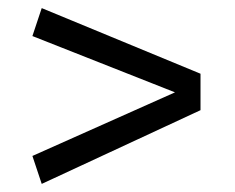

<svg xmlns="http://www.w3.org/2000/svg" viewBox="-20 -553 580 474"><path d="M83 -99 60 -168 412 -325 60 -464 83 -533 475 -371V-281Z"/></svg>

Font: Carrois Gothic SC
Style: Regular
Weight: 400
Designer: Ralph du Carrois
Foundry: Ralph du Carrois
Version: Version 1.002